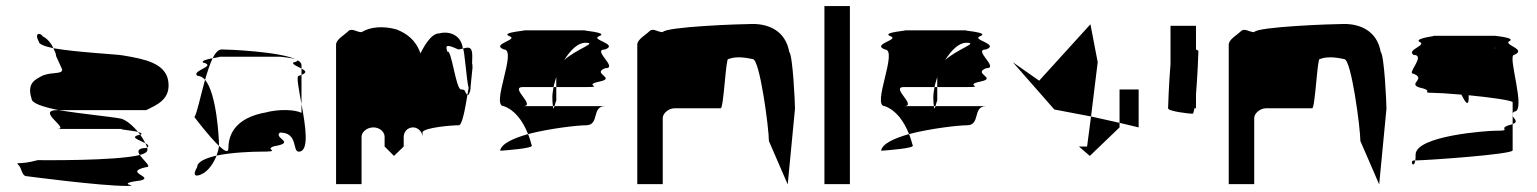

<svg xmlns="http://www.w3.org/2000/svg" viewBox="-20 -795 5068 633"><path d="M41 -251C53 -239 51 -214 69 -214C69 -214 310 -182 397 -182C451 -182 348 -188 444 -200C490 -212 384 -227 462 -244C482 -244 453 -266 441 -284C359 -264 119 -267 104 -267C43 -250 29 -263 41 -251ZM84 -470C84 -454 124 -442 173 -432H462C496 -449 546 -467 534 -532C522 -586 460 -600 387 -612C371 -616 235 -622 156 -636C161 -626 165 -617 165 -610L185 -566C185 -549 155 -559 121 -546C99 -534 67 -523 84 -470ZM108 -658C91 -689 115 -687 121 -675C136 -668 149 -652 156 -636C128 -642 108 -649 108 -658ZM170 -370C211 -370 96 -432 170 -432H173C252 -419 349 -410 378 -404C394 -401 418 -381 435 -360C411 -366 350 -370 397 -370ZM435 -360C437 -357 440 -354 442 -351H444C450 -354 445 -357 435 -360ZM441 -284C433 -296 433 -307 462 -307C463 -308 464 -308 465 -309C466 -306 466 -303 466 -301C466 -294 457 -288 441 -284ZM442 -351C449 -342 455 -331 459 -323C441 -333 403 -343 442 -351ZM459 -323C462 -318 464 -313 465 -309C473 -314 468 -318 459 -323Z M621 -409C621 -409 669 -345 702 -314V-318C702 -335 695 -486 656 -532C641 -478 629 -420 621 -409ZM630 -244C613 -216 625 -210 647 -222C666 -231 684 -256 694 -282C659 -274 630 -262 630 -244ZM631 -545C608 -562 698 -577 649 -589C644 -595 664 -600 681 -603C672 -584 664 -559 656 -532C649 -540 640 -545 631 -545ZM681 -603C700 -607 716 -608 693 -608H903C900 -608 942 -605 956 -599C903 -625 731 -632 711 -632C700 -632 690 -621 681 -603ZM694 -282C698 -293 701 -304 702 -314C720 -297 733 -290 733 -306C733 -377 787 -412 855 -424C899 -436 952 -434 974 -423V-452C987 -381 1001 -295 965 -295C943 -295 964 -358 903 -358C880 -340 958 -325 884 -313C846 -301 918 -295 834 -295C819 -295 744 -293 694 -282ZM947 -589C942 -583 961 -576 974 -569V-580C974 -587 969 -592 960 -597C963 -595 960 -592 947 -589ZM956 -599C958 -598 959 -598 960 -597C959 -598 957 -598 956 -599ZM965 -545C956 -545 965 -502 974 -452V-548ZM974 -548V-569C987 -562 994 -556 974 -548Z M1088 -188H1172V-344C1172 -360 1190 -375 1211 -375C1231 -375 1248 -361 1248 -344V-312L1279 -281L1311 -312V-344C1311 -361 1324 -375 1342 -375C1358 -375 1373 -360 1373 -344V-360C1382 -374 1464 -382 1493 -382C1503 -382 1513 -432 1521 -482C1509 -494 1517 -500 1500 -500C1483 -500 1468 -637 1455 -624C1447 -648 1453 -649 1491 -632C1496 -632 1501 -634 1506 -635C1500 -682 1459 -693 1428 -685C1401 -685 1378 -642 1366 -619C1352 -662 1321 -685 1287 -698C1244 -710 1201 -707 1172 -689C1155 -689 1140 -704 1128 -692C1116 -680 1088 -665 1088 -648ZM1506 -634V-635C1522 -639 1537 -644 1537 -612C1537 -612 1537 -595 1536 -573C1538 -585 1539 -589 1539 -580C1539 -591 1536 -548 1532 -515C1531 -509 1532 -504 1531 -500H1530V-498L1531 -499C1530 -494 1529 -491 1528 -490C1526 -483 1523 -480 1521 -482C1522 -490 1524 -497 1525 -505C1518 -530 1511 -639 1506 -634ZM1531 -500C1531 -500 1531 -499 1531 -499C1531 -499 1531 -500 1531 -500Z M1629 -298C1643 -299 1743 -306 1733 -316C1729 -329 1726 -341 1721 -353C1672 -339 1632 -321 1629 -298ZM1641 -445C1596 -445 1687 -632 1641 -632C1596 -650 1693 -664 1659 -676C1626 -689 1732 -695 1704 -695H1912C1884 -695 1990 -689 1956 -676C1923 -664 2021 -650 1975 -632C1929 -632 2021 -570 1975 -570C1929 -552 2014 -538 1956 -526C1899 -514 1975 -508 1912 -508H1814V-541C1811 -530 1807 -519 1805 -508H1704C1658 -508 1750 -445 1704 -445H1803C1804 -433 1806 -437 1808 -445H1975C1929 -445 1958 -382 1912 -382C1886 -382 1794 -372 1721 -353C1703 -398 1677 -432 1641 -445ZM1801 -474C1801 -460 1802 -451 1803 -445H1808C1810 -453 1814 -464 1814 -464V-508H1805C1803 -496 1801 -485 1801 -474ZM1840 -597C1883 -635 1952 -654 1910 -654C1885 -654 1861 -630 1840 -597Z M2081 -188H2165V-406C2165 -421 2184 -438 2204 -438H2356C2366 -438 2373 -607 2381 -600C2401 -608 2426 -608 2462 -600C2485 -600 2515 -372 2515 -330L2577 -187L2601 -437C2601 -454 2594 -612 2582 -624C2570 -692 2516 -716 2462 -716C2424 -716 2174 -707 2165 -689C2148 -689 2133 -704 2121 -692C2109 -680 2081 -665 2081 -648Z M2698 -188H2782V-775H2698Z M2885 -298C2899 -299 2999 -306 2989 -316C2985 -329 2982 -341 2977 -353C2928 -339 2888 -321 2885 -298ZM2897 -445C2852 -445 2943 -632 2897 -632C2852 -650 2949 -664 2915 -676C2882 -689 2988 -695 2960 -695H3168C3140 -695 3246 -689 3212 -676C3179 -664 3277 -650 3231 -632C3185 -632 3277 -570 3231 -570C3185 -552 3270 -538 3212 -526C3155 -514 3231 -508 3168 -508H3070V-541C3067 -530 3063 -519 3061 -508H2960C2914 -508 3006 -445 2960 -445H3059C3060 -433 3062 -437 3064 -445H3231C3185 -445 3214 -382 3168 -382C3142 -382 3050 -372 2977 -353C2959 -398 2933 -432 2897 -445ZM3057 -474C3057 -460 3058 -451 3059 -445H3064C3066 -453 3070 -464 3070 -464V-508H3061C3059 -496 3057 -485 3057 -474ZM3096 -597C3139 -635 3208 -654 3166 -654C3141 -654 3117 -630 3096 -597Z M3319 -590 3406 -529 3575 -715 3599 -590 3577 -411 3456 -434ZM3537 -312 3573 -281 3671 -375V-390L3577 -411L3564 -312ZM3671 -390V-500H3734V-375Z M3831 -438C3831 -428 3901 -420 3912 -420C3914 -420 3916 -427 3918 -438H3923V-484C3928 -542 3931 -620 3931 -626C3931 -628 3928 -630 3923 -632V-710H3839V-583C3834 -525 3831 -444 3831 -438Z M4031 -188H4115V-406C4115 -421 4134 -438 4154 -438H4306C4316 -438 4323 -607 4331 -600C4351 -608 4376 -608 4412 -600C4435 -600 4465 -372 4465 -330L4527 -187L4551 -437C4551 -454 4544 -612 4532 -624C4520 -692 4466 -716 4412 -716C4374 -716 4124 -707 4115 -689C4098 -689 4083 -704 4071 -692C4059 -680 4031 -665 4031 -648Z M4640 -552C4683 -535 4622 -520 4658 -507C4713 -495 4661 -489 4703 -489C4718 -489 4751 -487 4798 -483C4811 -457 4822 -442 4822 -472V-481C4895 -474 4965 -464 4967 -458V-421C4968 -423 4969 -425 4972 -427C5014 -427 4948 -614 4972 -614C5014 -632 4941 -646 4954 -658C4984 -671 4902 -677 4910 -677H4703C4728 -677 4646 -671 4658 -658C4689 -646 4616 -632 4640 -614C4683 -614 4616 -552 4640 -552ZM4642 -266C4626 -266 4641 -236 4646 -266ZM4646 -266C4647 -271 4647 -277 4647 -285C4647 -348 4885 -364 4910 -364C4969 -364 4917 -370 4954 -382C4959 -383 4964 -385 4967 -386V-299C4963 -286 4693 -267 4646 -266ZM4904 -636C4906 -637 4908 -637 4910 -637C4916 -637 4913 -637 4904 -636ZM4967 -386C4988 -394 4971 -403 4967 -413ZM4967 -413C4966 -416 4966 -418 4967 -421Z"/></svg>

Font: bitstorm
Style: exext
Weight: 400
Version: Version 0.2